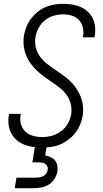

<svg xmlns="http://www.w3.org/2000/svg" viewBox="-20 -763 540 1003"><path d="M201 8Q176 8 152 4.5Q128 1 106.5 -7.5Q85 -16 67.5 -31Q50 -46 39 -66.5Q28 -87 25 -111Q22 -135 26 -160Q27 -162 27.5 -164Q28 -166 28 -168H89Q88 -167 88 -165.5Q88 -164 88 -163Q83 -138 89.5 -114.5Q96 -91 112.5 -75.5Q129 -60 152.5 -53.5Q176 -47 201 -47Q226 -47 251.5 -54Q277 -61 299 -77.5Q321 -94 334.5 -118Q348 -142 352 -167Q356 -194 349.5 -219.5Q343 -245 329 -265.5Q315 -286 295 -302Q275 -318 254.5 -332Q234 -346 213.5 -360.5Q193 -375 174.5 -392.5Q156 -410 141 -430Q126 -450 116.5 -473.5Q107 -497 104 -523.5Q101 -550 105 -577Q109 -600 118 -622.5Q127 -645 141.5 -664.5Q156 -684 175.5 -700Q195 -716 217 -725.5Q239 -735 262.5 -739Q286 -743 308 -743Q332 -743 355.5 -739.5Q379 -736 400 -727Q421 -718 437.5 -703Q454 -688 464 -667.5Q474 -647 476.5 -623.5Q479 -600 475 -576Q475 -574 474.5 -572Q474 -570 473 -568H413Q413 -569 413 -570.5Q413 -572 414 -574Q418 -597 412.5 -620Q407 -643 392 -659Q377 -675 354.5 -681.5Q332 -688 308 -688Q284 -688 259 -680.5Q234 -673 214 -656.5Q194 -640 181.5 -616.5Q169 -593 165 -568Q161 -541 167 -515.5Q173 -490 187.5 -469.5Q202 -449 221.5 -433Q241 -417 262 -403Q283 -389 303.5 -374.5Q324 -360 342.5 -343Q361 -326 375.5 -305.5Q390 -285 400 -261.5Q410 -238 413 -211.5Q416 -185 412 -158Q408 -135 398.5 -112Q389 -89 373.5 -69Q358 -49 337.5 -33.5Q317 -18 294.5 -8.5Q272 1 248 4.5Q224 8 201 8ZM57 220 66 165H166Q176 165 186 163.5Q196 162 205 157.5Q214 153 221 144Q228 135 229 126Q231 116 227.5 107Q224 98 216.5 93Q209 88 199.5 86.5Q190 85 180 85H149L163 0H224L216 49Q231 52 245 58.5Q259 65 268 76Q277 87 279.5 102.5Q282 118 280 133Q276 153 264.5 171.5Q253 190 235 201Q217 212 197 216Q177 220 157 220Z"/></svg>

Font: Iosevka SS04 Light
Style: Italic
Weight: 300
Italic angle: -9°
Monospace: yes
Designer: Belleve Invis
Foundry: Belleve Invis
Version: Version 19.0.0; ttfautohint (v1.8.4)